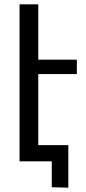

<svg xmlns="http://www.w3.org/2000/svg" viewBox="-20 -741 393 882"><path d="M293.9 -74.2V121.1L217.8 119.1V0H69.8V-721.2H155.8V-466.8H333V-400.9H155.8V-74.2Z"/></svg>

Font: Miedinger*
Style: Book
Weight: 400
Version: Version 001.000